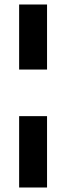

<svg xmlns="http://www.w3.org/2000/svg" viewBox="-20 -680 294 853"><path d="M65 153V-164H189V153ZM65 -371V-660H189V-371Z"/></svg>

Font: Bricolage Grotesque SemiCondensed
Style: Bold
Weight: 700
Width: 4
Designer: Mathieu Triay
Foundry: Atelier Triay
Version: Version 1.001;gftools[0.9.33.dev8+g029e19f]